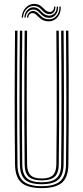

<svg xmlns="http://www.w3.org/2000/svg" viewBox="-20 -957 427 983"><path d="M193.8 6Q121.5 6 89.8 -21.9Q58 -49.8 57 -113.8Q56 -198.5 55.5 -283.8Q55 -369 55.1 -454.9Q55.2 -540.8 55.8 -627.1Q56.2 -713.5 57 -800H69.5Q68.8 -717.2 68.1 -632.4Q67.5 -547.5 67.5 -461.4Q67.5 -375.2 68 -288.4Q68.5 -201.5 69.5 -114Q70.2 -54.2 99.6 -29Q129 -3.8 193.8 -3.8Q258 -3.8 287.5 -28.9Q317 -54 317.8 -114Q319 -198.8 319.4 -284Q319.8 -369.2 319.8 -455Q319.8 -540.8 319.1 -627.1Q318.5 -713.5 317.8 -800H330Q331.2 -684.5 331.8 -570.8Q332.2 -457 331.9 -343.2Q331.5 -229.5 330 -113.8Q329 -49.8 297.4 -21.9Q265.8 6 193.8 6ZM193.8 -13.8Q134.8 -13.8 108.6 -37Q82.5 -60.2 81.8 -114.2Q80.8 -199.2 80.2 -284.5Q79.8 -369.8 79.8 -455.4Q79.8 -541 80.4 -627.1Q81 -713.2 81.8 -800H94Q93.2 -716.8 92.6 -631.6Q92 -546.5 92 -460.4Q92 -374.2 92.5 -287.6Q93 -201 94 -114.2Q94.8 -65.2 118.1 -44.5Q141.5 -23.8 193.8 -23.8Q245.8 -23.8 269.1 -44.5Q292.5 -65.2 293 -114.2Q294.2 -199 294.6 -284.2Q295 -369.5 295 -455.2Q295 -541 294.4 -627.1Q293.8 -713.2 293 -800H305.5Q306.2 -713.5 306.9 -628.1Q307.5 -542.8 307.5 -457.5Q307.5 -372.2 307.1 -286.6Q306.8 -201 305.5 -114.2Q304.8 -60.2 278.5 -37Q252.2 -13.8 193.8 -13.8ZM193.8 -33.5Q147.8 -33.5 127.2 -52.2Q106.8 -71 106.2 -114.5Q104.8 -228.2 104.5 -342Q104.2 -455.8 104.8 -570.1Q105.2 -684.5 106.2 -800H118.8Q118 -717 117.4 -631.9Q116.8 -546.8 116.8 -460.5Q116.8 -374.2 117.2 -287.5Q117.8 -200.8 118.8 -114.8Q119.2 -77.2 136.2 -60.2Q153.2 -43.2 193.8 -43.2Q234 -43.2 251 -60.2Q268 -77.2 268.5 -114.8Q270 -228.5 270.4 -342.1Q270.8 -455.8 270.2 -570.1Q269.8 -684.5 268.5 -800H280.8Q281.5 -713.5 282.1 -627.9Q282.8 -542.2 282.8 -456.9Q282.8 -371.5 282.4 -286.1Q282 -200.8 280.8 -114.5Q280.2 -70.5 259.8 -52Q239.2 -33.5 193.8 -33.5ZM90.8 -867.2Q93.5 -901 114.9 -920.8Q136.2 -940.5 163.8 -936.5Q176.8 -934.8 185.5 -928.8Q194.2 -922.8 201.1 -915.6Q208 -908.5 215 -902.9Q222 -897.2 231.5 -896Q243.8 -894.8 250.6 -902.5Q257.5 -910.2 256.8 -923.2H263.5Q264.2 -905.2 255.2 -894.4Q246.2 -883.5 229.8 -884.8Q218.5 -885.8 210.9 -891.2Q203.2 -896.8 196.5 -904Q189.8 -911.2 181.9 -917.5Q174 -923.8 162 -926Q138.5 -930.5 119.1 -913.6Q99.8 -896.8 97.5 -867.2ZM104.5 -867.2Q106.5 -893 122.5 -907.9Q138.5 -922.8 159 -919Q170 -917 177.8 -910.9Q185.5 -904.8 192.1 -897.5Q198.8 -890.2 206.9 -884.5Q215 -878.8 227 -877.2Q246 -875.5 258.6 -888.2Q271.2 -901 270.5 -923.2H277.5Q278.5 -896.2 263.6 -879.9Q248.8 -863.5 225.2 -866Q212.2 -867.5 203.8 -873.2Q195.2 -879 188.5 -886.2Q181.8 -893.5 174.5 -899.6Q167.2 -905.8 157 -907.5Q140 -910.5 126.4 -899Q112.8 -887.5 111.2 -867.2ZM118 -867.2Q119.5 -884 130.4 -893.5Q141.2 -903 155.2 -900.2Q164.5 -898.5 171.4 -892.6Q178.2 -886.8 185 -879.4Q191.8 -872 200.6 -866.1Q209.5 -860.2 223 -858.8Q249.2 -855.2 267.4 -873.6Q285.5 -892 284.2 -923.2H291.2Q292.2 -887.8 272.1 -866.4Q252 -845 220.8 -848.2Q206.8 -849.8 196.9 -855.4Q187 -861 179.8 -868Q172.5 -875 166.2 -880.9Q160 -886.8 153.2 -889Q143.8 -892 134.6 -886.2Q125.5 -880.5 125 -867.2Z"/></svg>

Font: Big Shoulders Inline Text Thin Light
Style: Regular
Weight: 300
Version: Version 2.002